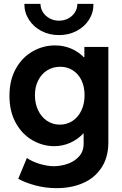

<svg xmlns="http://www.w3.org/2000/svg" viewBox="-20 -768 638 1001"><path d="M75.2 164.1 120.1 55.7Q146 73.7 184.8 85.9Q223.6 98.1 261.7 98.6Q297.9 98.1 333.3 85.9Q368.7 73.7 392.3 47.4Q416 21 416 -18.6V-72.3H414.6Q384.3 -40.5 345.2 -23.2Q306.2 -5.9 261.7 -5.9Q202.1 -6.3 148.7 -37.1Q95.2 -67.9 62.3 -127.2Q29.3 -186.5 29.3 -268.6Q29.3 -350.1 62.5 -409.7Q95.7 -469.2 150.4 -500.2Q205.1 -531.2 266.6 -531.2Q311 -531.2 349.1 -515.4Q387.2 -499.5 417 -469.7H419.9V-523.4H544.9V-26.4Q544.9 51.3 509.8 105.2Q474.6 159.2 413.8 186Q353 212.9 275.4 212.9Q217.3 212.9 163.8 198.5Q110.4 184.1 75.2 164.1ZM420.9 -271.5Q420.9 -315.9 404.8 -349.4Q388.7 -382.8 359.6 -401.4Q330.6 -419.9 293.9 -419.9Q255.9 -419.9 225.8 -401.1Q195.8 -382.3 179 -348.6Q162.1 -314.9 162.1 -271.5Q162.1 -228 178.7 -193.1Q195.3 -158.2 224.9 -138.2Q254.4 -118.2 292 -118.2Q329.1 -118.2 358.6 -137.9Q388.2 -157.7 404.5 -192.4Q420.9 -227.1 420.9 -271.5ZM106.9 -748H190.9Q191.4 -723.6 204.3 -703.6Q217.3 -683.6 239.3 -671.9Q261.2 -660.2 287.6 -660.2Q314.5 -660.2 336.2 -671.9Q357.9 -683.6 370.6 -703.6Q383.3 -723.6 383.3 -748H467.3Q467.8 -702.6 444.1 -665.3Q420.4 -627.9 378.9 -606.4Q337.4 -585 287.6 -585Q237.3 -585 196 -606.4Q154.8 -627.9 130.9 -665.3Q106.9 -702.6 106.9 -748Z"/></svg>

Font: Reddit Sans Vanilla
Style: Bold
Weight: 700
Designer: Stephen Hutchings
Foundry: Reddit
Version: Version 1.013